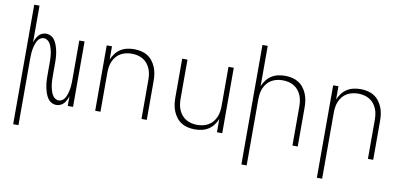

<svg xmlns="http://www.w3.org/2000/svg" viewBox="-83 -1011 3166 1503"><g transform="rotate(10 1500.0 -260.0)"><path d="M81 215V-735H123V-442Q128 -458 135.5 -473.5Q143 -489 154 -501.5Q165 -514 181 -521Q197 -528 213 -528Q230 -528 246 -521Q262 -514 273 -501.5Q284 -489 291.5 -473.5Q299 -458 304 -442.5Q309 -427 312.5 -410.5Q316 -394 318 -377Q320 -360 320.5 -343.5Q321 -327 321 -310V-210Q321 -197 321.5 -183.5Q322 -170 323 -156.5Q324 -143 326.5 -130Q329 -117 332.5 -104Q336 -91 341 -78.5Q346 -66 354 -55Q362 -44 374 -37Q386 -30 399 -30Q412 -30 424 -37Q436 -44 444 -55Q452 -66 457 -78.5Q462 -91 465.5 -104Q469 -117 471.5 -130Q474 -143 475 -156.5Q476 -170 476.5 -183.5Q477 -197 477 -210V-520H519V0H477V-78Q472 -62 464.5 -46.5Q457 -31 446 -18.5Q435 -6 419 1Q403 8 387 8Q370 8 354 1Q338 -6 327 -18.5Q316 -31 308.5 -46.5Q301 -62 296 -77.5Q291 -93 287.5 -109.5Q284 -126 282 -143Q280 -160 279.5 -176.5Q279 -193 279 -210V-310Q279 -323 278.5 -336.5Q278 -350 277 -363.5Q276 -377 273.5 -390Q271 -403 267.5 -416Q264 -429 259 -441.5Q254 -454 246 -465Q238 -476 226 -483Q214 -490 201 -490Q188 -490 176 -483Q164 -476 156 -465Q148 -454 143 -441.5Q138 -429 134.5 -416Q131 -403 128.5 -390Q126 -377 125 -363.5Q124 -350 123.5 -336.5Q123 -323 123 -310V215Z M695 0V-520H737V-415Q748 -441 765 -463.5Q782 -486 806 -501Q830 -516 857.5 -522Q885 -528 913 -528Q940 -528 967.5 -522Q995 -516 1018.5 -501.5Q1042 -487 1059 -465Q1076 -443 1086.5 -417.5Q1097 -392 1101 -365Q1105 -338 1105 -310V0H1063V-310Q1063 -333 1059.5 -356Q1056 -379 1047 -400Q1038 -421 1023 -439Q1008 -457 988 -468.5Q968 -480 945.5 -485Q923 -490 900 -490Q877 -490 854.5 -485Q832 -480 812 -468.5Q792 -457 777 -439Q762 -421 753 -400Q744 -379 740.5 -356Q737 -333 737 -310V0Z M1487 8Q1460 8 1432.5 2Q1405 -4 1381.5 -18.5Q1358 -33 1341 -55Q1324 -77 1313.5 -102.5Q1303 -128 1299 -155Q1295 -182 1295 -210V-520H1337V-210Q1337 -187 1340.5 -164Q1344 -141 1353 -120Q1362 -99 1377 -81Q1392 -63 1412 -51.5Q1432 -40 1454.5 -35Q1477 -30 1500 -30Q1523 -30 1545.5 -35Q1568 -40 1588 -51.5Q1608 -63 1623 -81Q1638 -99 1647 -120Q1656 -141 1659.5 -164Q1663 -187 1663 -210V-520H1705V0H1663V-105Q1652 -79 1635 -56.5Q1618 -34 1594 -19Q1570 -4 1542.5 2Q1515 8 1487 8Z M1895 215V-735H1937V-415Q1948 -441 1965 -463.5Q1982 -486 2006 -501Q2030 -516 2057.5 -522Q2085 -528 2113 -528Q2140 -528 2167.5 -522Q2195 -516 2218.5 -501.5Q2242 -487 2259 -465Q2276 -443 2286.5 -417.5Q2297 -392 2301 -365Q2305 -338 2305 -310V0H2263V-310Q2263 -333 2259.5 -356Q2256 -379 2247 -400Q2238 -421 2223 -439Q2208 -457 2188 -468.5Q2168 -480 2145.5 -485Q2123 -490 2100 -490Q2077 -490 2054.5 -485Q2032 -480 2012 -468.5Q1992 -457 1977 -439Q1962 -421 1953 -400Q1944 -379 1940.5 -356Q1937 -333 1937 -310V215Z M2495 215V-520H2537V-415Q2548 -441 2565 -463.5Q2582 -486 2606 -501Q2630 -516 2657.5 -522Q2685 -528 2713 -528Q2740 -528 2767.5 -522Q2795 -516 2818.5 -501.5Q2842 -487 2859 -465Q2876 -443 2886.5 -417.5Q2897 -392 2901 -365Q2905 -338 2905 -310V0H2863V-310Q2863 -333 2859.5 -356Q2856 -379 2847 -400Q2838 -421 2823 -439Q2808 -457 2788 -468.5Q2768 -480 2745.5 -485Q2723 -490 2700 -490Q2677 -490 2654.5 -485Q2632 -480 2612 -468.5Q2592 -457 2577 -439Q2562 -421 2553 -400Q2544 -379 2540.5 -356Q2537 -333 2537 -310V215Z"/></g></svg>

Font: Iosevka Extralight Extended
Style: Regular
Weight: 200
Width: 7
Monospace: yes
Designer: Belleve Invis
Foundry: Belleve Invis
Version: Version 32.5.0; ttfautohint (v1.8.4)